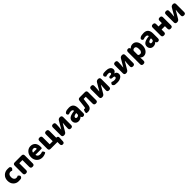

<svg xmlns="http://www.w3.org/2000/svg" viewBox="995 -3642 6907 6907"><g transform="rotate(-45 4449.0 -188.0)"><path d="M323 14Q200 14 122 -65Q40 -147 40 -284Q40 -421 130 -505Q214 -583 339 -583Q434 -583 446 -573Q509 -519 464 -465Q419 -411 402 -425Q385 -439 350 -439Q291 -439 256.5 -397.5Q222 -356 222 -285.5Q222 -215 256 -172.5Q290 -130 343 -130Q392 -130 413.5 -147Q435 -164 477 -113Q520 -61 457 -6Q434 14 323 14Z M693 0Q609 0 609 -84V-485Q609 -569 693 -569H1042Q1126 -569 1126 -485V-84Q1126 0 1042 0H1032Q948 0 948 -84V-425Q948 -430 943 -430H792Q787 -430 787 -425V-84Q787 0 703 0Z M1527 14Q1400 14 1321 -65Q1237 -147 1237 -285Q1237 -418 1321 -503Q1399 -583 1507 -583Q1625 -583 1691 -504Q1751 -431 1751 -309Q1751 -260 1747 -246Q1743 -232 1666 -232H1414Q1409 -232 1410 -227Q1432 -122 1551 -122Q1610 -122 1639.5 -139.5Q1669 -157 1703 -106Q1736 -55 1711.5 -37.5Q1687 -20 1632.5 -3Q1578 14 1527 14ZM1407 -354Q1406 -349 1411 -349H1595Q1600 -349 1600 -354Q1600 -447 1510 -447Q1471 -447 1443 -422Q1415 -397 1407 -354Z M2374 200Q2298 197 2298 114V5Q2298 0 2293 0H1949Q1865 0 1865 -84V-485Q1865 -569 1949 -569H1959Q2043 -569 2043 -485V-144Q2043 -139 2048 -139H2193Q2198 -139 2198 -144V-485Q2198 -569 2282 -569H2292Q2376 -569 2376 -485V-144Q2376 -139 2381 -139Q2467 -139 2463 -54L2455 119Q2451 203 2374 200Z M2633 0Q2552 0 2552 -84V-485Q2552 -569 2636 -569H2640Q2724 -569 2724 -495V-465Q2724 -421 2721 -377L2709 -225Q2709 -220 2710.5 -220Q2712 -220 2721 -235L2881 -509Q2916 -569 2986 -569H2994Q3078 -569 3078 -485V-84Q3078 0 2994 0H2990Q2906 0 2906 -74V-104Q2906 -148 2910 -192L2922 -344Q2922 -349 2920 -349Q2918 -349 2909 -334L2748 -60Q2713 0 2643 0Z M3366 14Q3289 14 3242 -37Q3197 -85 3197 -159Q3197 -250 3272 -300Q3347 -350 3507 -367Q3513 -368 3513 -374Q3507 -441 3427 -441Q3367 -441 3352 -433Q3279 -392 3246 -449Q3213 -506 3285 -549Q3341 -583 3461 -583Q3691 -583 3691 -323V-81Q3691 0 3620 7Q3549 15 3535 -52Q3534 -57 3531.5 -57Q3529 -57 3511 -40Q3450 14 3366 14ZM3427 -124Q3471 -124 3496 -151Q3513 -169 3513 -193V-255Q3513 -260 3508 -259Q3366 -241 3366 -173Q3366 -124 3427 -124Z M3832 14Q3798 14 3773.5 5Q3749 -4 3768 -82Q3788 -159 3815 -156Q3820 -155 3859 -155Q3869 -155 3874 -194Q3880 -235 3885 -276L3909 -489Q3918 -569 3999 -569H4263Q4347 -569 4347 -485V-84Q4347 0 4263 0H4253Q4169 0 4169 -84V-425Q4169 -430 4164 -430H4067Q4059 -430 4058 -422L4033 -227Q4028 -185 4022 -143Q3998 14 3832 14Z M4572 0Q4491 0 4491 -84V-485Q4491 -569 4575 -569H4579Q4663 -569 4663 -495V-465Q4663 -421 4660 -377L4648 -225Q4648 -220 4649.5 -220Q4651 -220 4660 -235L4820 -509Q4855 -569 4925 -569H4933Q5017 -569 5017 -485V-84Q5017 0 4933 0H4929Q4845 0 4845 -74V-104Q4845 -148 4849 -192L4861 -344Q4861 -349 4859 -349Q4857 -349 4848 -334L4687 -60Q4652 0 4582 0Z M5341 14Q5214 14 5185 -7Q5116 -55 5154 -109Q5192 -163 5221.5 -142.5Q5251 -122 5323 -122Q5368 -122 5396.5 -137.5Q5425 -153 5425 -181Q5425 -232 5344 -232H5336Q5252 -232 5252 -291Q5252 -349 5335 -349Q5408 -349 5408 -398Q5408 -447 5327 -447Q5253 -447 5224.5 -429.5Q5196 -412 5161 -467Q5126 -523 5196 -569Q5218 -583 5339 -583Q5440 -583 5505 -544Q5577 -500 5577 -419Q5577 -381 5556 -350Q5532 -314 5498 -304Q5487 -301 5487 -298.5Q5487 -296 5497 -294Q5599 -269 5599 -163Q5599 -81 5518 -31Q5445 14 5341 14Z M5790 0Q5709 0 5709 -84V-485Q5709 -569 5793 -569H5797Q5881 -569 5881 -495V-465Q5881 -421 5878 -377L5866 -225Q5866 -220 5867.5 -220Q5869 -220 5878 -235L6038 -509Q6073 -569 6143 -569H6151Q6235 -569 6235 -485V-84Q6235 0 6151 0H6147Q6063 0 6063 -74V-104Q6063 -148 6067 -192L6079 -344Q6079 -349 6077 -349Q6075 -349 6066 -334L5905 -60Q5870 0 5800 0Z M6463 207Q6379 207 6379 123V-488Q6379 -569 6450 -577Q6520 -585 6536 -519Q6537 -514 6538.5 -514Q6540 -514 6559 -531Q6618 -583 6700 -583Q6802 -583 6862 -504.5Q6922 -426 6922 -294Q6922 -154 6848 -67Q6780 14 6683 14Q6610 14 6555 -41Q6551 -45 6551 -40L6554 0Q6557 44 6557 88V123Q6557 207 6473 207ZM6735 -204Q6739 -210 6739 -291Q6739 -438 6647 -438Q6601 -438 6574 -408Q6557 -390 6557 -365V-187Q6557 -165 6574 -150Q6594 -132 6639.5 -132Q6685 -132 6697.5 -150.5Q6710 -169 6735 -204Z M7168 14Q7091 14 7044 -37Q6999 -85 6999 -159Q6999 -250 7074 -300Q7149 -350 7309 -367Q7315 -368 7315 -374Q7309 -441 7229 -441Q7169 -441 7154 -433Q7081 -392 7048 -449Q7015 -506 7087 -549Q7143 -583 7263 -583Q7493 -583 7493 -323V-81Q7493 0 7422 7Q7351 15 7337 -52Q7336 -57 7333.5 -57Q7331 -57 7313 -40Q7252 14 7168 14ZM7229 -124Q7273 -124 7298 -151Q7315 -169 7315 -193V-255Q7315 -260 7310 -259Q7168 -241 7168 -173Q7168 -124 7229 -124Z M7714 0Q7630 0 7630 -84V-485Q7630 -569 7714 -569H7724Q7808 -569 7808 -485V-372Q7808 -367 7813 -367H7973Q7978 -367 7978 -372V-485Q7978 -569 8062 -569H8072Q8156 -569 8156 -485V-84Q8156 0 8072 0H8062Q7978 0 7978 -84V-207Q7978 -212 7973 -212H7813Q7808 -212 7808 -207V-84Q7808 0 7724 0Z M8381 0Q8300 0 8300 -84V-485Q8300 -569 8384 -569H8388Q8472 -569 8472 -495V-465Q8472 -421 8469 -377L8457 -225Q8457 -220 8458.5 -220Q8460 -220 8469 -235L8629 -509Q8664 -569 8734 -569H8742Q8826 -569 8826 -485V-84Q8826 0 8742 0H8738Q8654 0 8654 -74V-104Q8654 -148 8658 -192L8670 -344Q8670 -349 8668 -349Q8666 -349 8657 -334L8496 -60Q8461 0 8391 0Z"/></g></svg>

Font: Resource Han Rounded TW Heavy
Style: Regular
Weight: 900
Designer: Cyano Hao (round all glyphs); Ryoko NISHIZUKA 西塚涼子 (kana, bopomofo & ideographs); Paul D. Hunt (Latin, Greek & Cyrillic)
Foundry: Cyano Hao
Version: 0.990